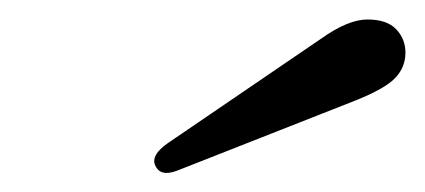

<svg xmlns="http://www.w3.org/2000/svg" viewBox="-20 -760 436 197"><path d="M162 -585Q144 -578 139 -591Q135 -601 152 -613L309 -720Q337 -740 357 -740Q377 -740 386.5 -730Q396 -720 396 -706Q396 -691 385.5 -680Q375 -669 345 -657Z"/></svg>

Font: Instrument Serif
Style: Italic
Weight: 400
Italic angle: -13°
Designer: Rodrigo Fuenzalida
Foundry: fragTYPE
Version: Version 1.000; ttfautohint (v1.8.4.7-5d5b);gftools[0.9.27]